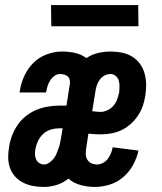

<svg xmlns="http://www.w3.org/2000/svg" viewBox="-20 -732 640 760"><path d="M154 8Q133 8 112.5 4.5Q92 1 73.5 -8Q55 -17 41 -32Q27 -47 20 -66Q13 -85 12.5 -106.5Q12 -128 16 -150Q19 -172 27.5 -194.5Q36 -217 49.5 -237Q63 -257 82.5 -272.5Q102 -288 124 -297Q146 -306 169.5 -310Q193 -314 215 -314H243L256 -396Q258 -405 256.5 -413.5Q255 -422 249.5 -428Q244 -434 235 -436.5Q226 -439 217 -439Q206 -439 195.5 -431.5Q185 -424 178.5 -413.5Q172 -403 168.5 -392Q165 -381 163 -369L162 -366H57L59 -374Q63 -403 76.5 -432Q90 -461 112.5 -483.5Q135 -506 165.5 -517Q196 -528 225 -528Q252 -528 277 -522.5Q302 -517 322 -502Q344 -517 369 -522.5Q394 -528 418 -528Q441 -528 463 -523.5Q485 -519 503 -508Q521 -497 533.5 -480Q546 -463 552 -442Q558 -421 558.5 -398.5Q559 -376 555 -353Q552 -332 545 -312Q538 -292 525.5 -273.5Q513 -255 496 -240Q479 -225 459 -216Q439 -207 418 -203.5Q397 -200 377 -200Q365 -200 353.5 -201Q342 -202 330 -203L321 -144Q319 -132 319.5 -120.5Q320 -109 326 -99.5Q332 -90 342 -85.5Q352 -81 364 -81Q376 -81 387.5 -87Q399 -93 406.5 -103Q414 -113 419 -125Q424 -137 426 -149L528 -136Q522 -107 507 -79.5Q492 -52 468.5 -31.5Q445 -11 415 -1.5Q385 8 356 8Q327 8 299 0.5Q271 -7 251 -25Q230 -8 204.5 0Q179 8 154 8ZM377 -289Q391 -289 405 -295.5Q419 -302 429 -313.5Q439 -325 444 -339.5Q449 -354 452 -368Q453 -379 453 -391Q453 -403 450 -413.5Q447 -424 438 -431.5Q429 -439 417 -439Q406 -439 395.5 -434Q385 -429 377.5 -420Q370 -411 365.5 -400Q361 -389 359 -378L345 -292Q353 -291 361 -290Q369 -289 377 -289ZM155 -81Q165 -81 175 -88Q185 -95 192.5 -104.5Q200 -114 204 -124.5Q208 -135 212 -145.5Q216 -156 218 -167Q220 -178 222 -189L228 -224H215Q198 -224 181 -219Q164 -214 151 -202Q138 -190 130.5 -174Q123 -158 120 -142Q118 -131 118.5 -120.5Q119 -110 123 -101Q127 -92 135.5 -86.5Q144 -81 155 -81ZM528 -628H183L182 -712H527Z"/></svg>

Font: Iosevka Extended
Style: Bold Italic
Weight: 700
Width: 7
Italic angle: -9°
Monospace: yes
Designer: Belleve Invis
Foundry: Belleve Invis
Version: Version 32.5.0; ttfautohint (v1.8.4)